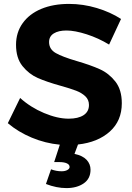

<svg xmlns="http://www.w3.org/2000/svg" viewBox="-20 -733 676 982"><path d="M603 -205Q603 -115 541.5 -60Q480 -5 379 6L361 54Q403 63 423 84.5Q443 106 443 135Q443 181 408 205Q373 229 320 229Q269 229 215 208L241 133Q268 143 295 143Q313 143 324.5 136.5Q336 130 336 121Q336 109 322 102.5Q308 96 284 96H257L286 7Q212 0 142.5 -29Q73 -58 20 -103L83 -232Q136 -184 205 -155Q274 -126 331 -126Q380 -126 407.5 -144Q435 -162 435 -196Q435 -223 416.5 -240.5Q398 -258 369.5 -269Q341 -280 291 -294Q219 -314 173.5 -334Q128 -354 95 -395Q62 -436 62 -504Q62 -567 96 -614.5Q130 -662 191 -687.5Q252 -713 333 -713Q405 -713 475 -692Q545 -671 599 -636L538 -505Q484 -538 423.5 -557.5Q363 -577 320 -577Q279 -577 255 -562Q231 -547 231 -518Q231 -481 265.5 -461.5Q300 -442 372 -421Q444 -400 490.5 -379Q537 -358 570 -316Q603 -274 603 -205Z"/></svg>

Font: Argentum Sans SemiBold
Style: Regular
Weight: 600
Designer: Julieta Ulanovsky (Modified by Cristiano Sobral)
Foundry: Julieta Ulanovsky
Version: Version 5.001;November 22, 2018;FontCreator 11.5.0.2425 64-b